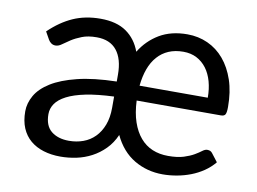

<svg xmlns="http://www.w3.org/2000/svg" viewBox="-62 -606 941 704"><g transform="rotate(10 408.0 -254.0)"><path d="M583 -514.5Q624 -514.5 659.2 -498.5Q694.5 -482.5 720.2 -452Q746 -421.5 760.8 -377.8Q775.5 -334 775.5 -278Q775.5 -257.5 771.5 -250.2Q767.5 -243 755 -243H441.5Q443.5 -197.5 455 -163.8Q466.5 -130 485.8 -107.5Q505 -85 531.2 -74Q557.5 -63 590 -63Q624.5 -63 647.5 -70.2Q670.5 -77.5 685.8 -86.5Q701 -95.5 710.5 -102.8Q720 -110 728 -110Q735 -110 739.5 -107.8Q744 -105.5 747 -101.5L770.5 -71Q754 -51 732.2 -36.2Q710.5 -21.5 685.8 -12Q661 -2.5 634.5 2.2Q608 7 582 7Q523.5 7 475.8 -21.2Q428 -49.5 400.5 -107.5Q387 -76.5 365.2 -54.5Q343.5 -32.5 317 -18.5Q290.5 -4.5 260.8 1.8Q231 8 201.5 8Q167 8 138.5 -0.8Q110 -9.5 89.2 -27Q68.5 -44.5 57.2 -71Q46 -97.5 46 -133.5Q46 -163.5 62.5 -192.5Q79 -221.5 115.8 -244.5Q152.5 -267.5 212 -282.2Q271.5 -297 357.5 -299V-324Q357.5 -383 332.2 -414.5Q307 -446 257.5 -446Q225 -446 202.8 -437.2Q180.5 -428.5 164.2 -418Q148 -407.5 136.2 -398.8Q124.5 -390 113 -390Q104 -390 97.2 -394.8Q90.5 -399.5 86.5 -406.5L70.5 -435Q112.5 -475.5 157.8 -495.5Q203 -515.5 259.5 -515.5Q319.5 -515.5 356 -490Q392.5 -464.5 409 -419Q436 -463 479.2 -488.8Q522.5 -514.5 583 -514.5ZM357.5 -243Q296 -240.5 253 -231.8Q210 -223 183 -209Q156 -195 143.8 -177Q131.5 -159 131.5 -138Q131.5 -94.5 156.5 -74.5Q181.5 -54.5 222 -54.5Q250.5 -54.5 275.2 -63.5Q300 -72.5 318.2 -91Q336.5 -109.5 347 -137Q357.5 -164.5 357.5 -201.5ZM579.5 -449Q549 -449 525 -438.8Q501 -428.5 483.8 -409Q466.5 -389.5 456.2 -361.5Q446 -333.5 442.5 -298.5H696.5Q696.5 -331 688.8 -358.8Q681 -386.5 666 -406.5Q651 -426.5 629.2 -437.8Q607.5 -449 579.5 -449Z"/></g></svg>

Font: LatoHex
Style: Regular
Weight: 400
Designer: Lukasz Dziedzic
Foundry: tyPoland Lukasz Dziedzic
Version: Version 1.104; Western+Polish opensource